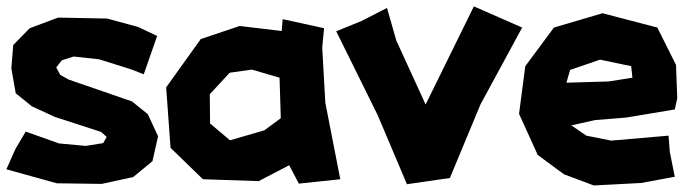

<svg xmlns="http://www.w3.org/2000/svg" viewBox="-21 -562 2159 602"><path d="M412.1 -477.5 314.5 -503.9 161.1 -506.8 72.3 -473.6 20.5 -420.9 14.6 -347.7 28.3 -269.5 79.1 -228.5 151.4 -195.3 295.9 -148.4 313.5 -132.8 302.7 -113.3 248 -104.5 164.1 -112.3 59.6 -149.4 27.3 -94.7 -1 -31.2 157.2 12.7 297.9 14.6 396.5 -6.8 457 -56.6 474.6 -134.8 442.4 -204.1 392.6 -244.1 194.3 -312.5 168 -327.1 155.3 -350.6 172.9 -373 210 -384.8 290 -376 389.6 -344.7 429.7 -329.1 471.7 -449.2Z M862.3 -464.8 730.5 -480.5 608.4 -439.5 500 -288.1 513.7 -98.6 615.2 0 790 5.9 885.7 -43.9 916 13.7 1045.9 0 999 -240.2 989.3 -413.1 995.1 -473.6 865.2 -502ZM699.2 -334 768.6 -343.8 855.5 -318.4 859.4 -191.4 807.6 -153.3 700.2 -122.1 637.7 -174.8 636.7 -266.6Z M1192.4 -537.1 1112.3 -496.1 1033.2 -463.9 1163.1 -201.2 1254.9 15.6 1389.6 -3.9 1485.4 -234.4 1616.2 -475.6 1464.8 -542 1313.5 -234.4 1221.7 -434.6Z M2094.7 -218.8 2102.5 -253.9 2098.6 -358.4 2040 -475.6 1868.2 -520.5 1715.8 -475.6 1626 -354.5 1606.4 -205.1 1665 -76.2 1747.1 -15.6 1840.8 19.5 1989.3 11.7 2094.7 -7.8 2079.1 -85.9 2075.2 -136.7 1895.5 -121.1 1817.4 -136.7 1770.5 -168.9 1844.7 -185.5 1942.4 -193.4ZM1961.9 -318.4 1887.7 -306.6 1754.9 -302.7 1766.6 -342.8 1860.4 -375 1958 -354.5Z"/></svg>

Font: MaokenAssortedSans-TC
Style: Regular
Weight: 500
Version: Version 0.83